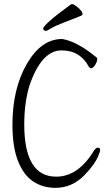

<svg xmlns="http://www.w3.org/2000/svg" viewBox="-20 -895 540 926"><path d="M322 -874Q324 -875 329.5 -875Q335 -875 348 -865Q378 -843 378 -826Q378 -823 373 -820Q368 -817 287 -786Q243 -769 225 -757.5Q207 -746 201 -746Q195 -746 191.5 -750Q188 -754 188 -757Q188 -765 217.5 -792Q247 -819 322 -874ZM247 11Q187 11 140.5 -19.5Q94 -50 67 -118Q40 -186 40 -293Q40 -467 109.5 -587Q179 -707 280 -707Q353 -695 448 -616Q449 -614 449 -610Q449 -598 439 -582Q429 -566 419 -566Q413 -566 409 -572Q367 -652 277 -652Q179 -652 121 -479Q97 -397 97 -295Q97 -43 251 -43Q358 -43 434 -170Q443 -183 453 -183Q463 -183 463 -169Q463 -165 455 -146Q439 -103 386 -49Q327 11 247 11Z"/></svg>

Font: Moon Stars Kai HW Light
Style: Regular
Weight: 300
Designer: GuiWonder
Version: Version 1.101